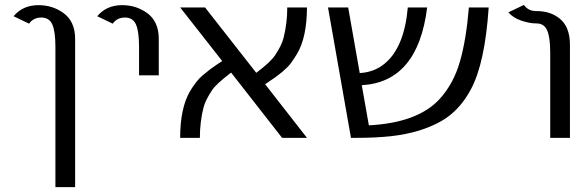

<svg xmlns="http://www.w3.org/2000/svg" viewBox="-20 -560 2385 780"><path d="M205.1 200.2V-369.1Q205.1 -432.1 192.6 -460.4Q180.2 -488.8 147.9 -488.8Q115.7 -488.8 98.1 -463.9L35.2 -494.1Q72.8 -539.1 136.2 -539.1Q192.9 -539.1 236.8 -507.8Q285.2 -473.6 285.2 -401.9V200.2Z M544.9 -253.9V-369.1Q544.9 -432.1 532.5 -460.4Q520 -488.8 487.8 -488.8Q455.6 -488.8 438 -463.9L375 -494.1Q412.6 -539.1 476.1 -539.1Q532.7 -539.1 576.7 -507.8Q625 -473.6 625 -401.9V-253.9Z M882.8 -312 711.9 -529.8H813L1021 -264.2Q1079.1 -307.6 1098.1 -336.4Q1124 -375.5 1131.8 -405.3Q1147 -465.8 1147 -529.8H1227.1Q1226.6 -407.7 1186.5 -340.8Q1171.9 -316.9 1160.4 -301.8Q1148.9 -286.6 1127.9 -269Q1100.6 -246.1 1057.1 -217.8L1227.1 0H1126L918.9 -265.1Q857.9 -218.8 841.3 -193.4Q814.5 -152.8 807.1 -124.5Q792 -65.4 792 0H711.9Q711.9 -121.1 752 -189.5Q776.9 -231.4 803.2 -253.9Q836.4 -281.7 859.4 -296.6Q882.3 -311.5 882.8 -312Z M1715.3 -529.8Q1677.7 -226.6 1449.7 -213.9L1478.5 -50.8Q1673.8 -61 1762.7 -154.3Q1822.3 -217.8 1848.6 -310.5Q1874 -398.4 1884.8 -529.8H1965.3Q1950.2 -303.7 1893.1 -197.3Q1846.7 -110.4 1773.4 -68.4Q1689.5 -20.5 1569.3 -6.8Q1506.3 0 1428.7 0H1405.8L1312.5 -529.8H1394.5L1441.4 -263.2Q1501 -266.6 1543 -301.8Q1622.6 -367.7 1636.7 -529.8Z M2045.4 -509.8 2108.4 -540Q2126 -515.1 2157.2 -515.1Q2188.5 -515.1 2211.9 -507.3Q2235.4 -499.5 2254.4 -483.9Q2295.4 -450.2 2295.4 -377.9V0H2215.3V-345.2Q2215.3 -408.2 2202.9 -436.5Q2190.4 -464.8 2160.2 -464.8Q2129.9 -464.8 2096.7 -476.6Q2063.5 -488.3 2045.4 -509.8Z"/></svg>

Font: Pfennig
Style: Medium
Weight: 500
Version: Version 20120410 ; ttfautohint (v0.8)